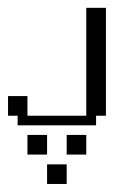

<svg xmlns="http://www.w3.org/2000/svg" viewBox="-20 -312 308 478"><path d="M97.2 146V97.2H146V146ZM48.3 72.8V23.9H97.2V72.8ZM146 72.8V23.9H194.8V72.8ZM23.9 0V-23.9H0V-72.8H48.3V-23.9H194.8V-292.5H243.7V-23.9H219.2V0Z"/></svg>

Font: FS Mondwest Regular
Style: Regular
Weight: 400
Designer: NZWStudios2024
Foundry: https://fontstruct.com
Version: Version 1.0